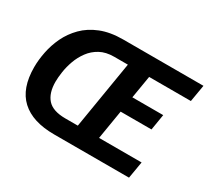

<svg xmlns="http://www.w3.org/2000/svg" viewBox="-129 -859 1161 1069"><g transform="rotate(30 451.0 -325.0)"><path d="M316.7 0Q177.5 0 105.4 -66.7Q33.3 -133.3 33.3 -269.2Q33.3 -315.8 43.8 -368.3Q54.2 -420.8 77.9 -470.4Q101.7 -520 142.1 -560.8Q182.5 -601.7 242.9 -625.8Q303.3 -650 386.7 -650H901.7L883.3 -541.7H615L590.8 -396.7H789.2L772.5 -295H574.2L543.3 -108.3H816.7L798.3 0ZM326.7 -108.3H406.7L478.3 -541.7H390.8Q337.5 -541.7 300.4 -521.2Q263.3 -500.8 239.2 -467.9Q215 -435 201.2 -396.7Q187.5 -358.3 182.1 -321.7Q176.7 -285 176.7 -258.3Q176.7 -185.8 211.2 -147.1Q245.8 -108.3 326.7 -108.3Z"/></g></svg>

Font: Familjen Grotesk
Style: Bold Italic
Weight: 700
Italic angle: -9.46201°
Designer: Anders Wikstroem, Jonas Baeckman, Matilda Gysing, Kristian Moeller
Foundry: Familjen STHLM AB
Version: Version 2.002; ttfautohint (v1.8.4.7-5d5b)